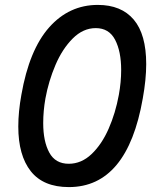

<svg xmlns="http://www.w3.org/2000/svg" viewBox="-20 -751 640 782"><path d="M54.5 -235.5Q54.5 -296 67 -364.5Q99 -548 180.2 -639.5Q261.5 -731 378.5 -731Q474 -731 524.8 -671Q575.5 -611 575.5 -490Q575.5 -427.5 561.5 -350Q498.5 11 260.5 11Q156.5 11 105.5 -53.5Q54.5 -118 54.5 -235.5ZM464 -364.5Q473.5 -417 473.5 -466Q473.5 -541.5 448.8 -589Q424 -636.5 370 -636.5Q318.5 -636.5 276.2 -594.2Q234 -552 206 -486.5Q178 -421 165 -350Q156 -299 156 -249.5Q156 -175 180.8 -129.5Q205.5 -84 260 -84Q311.5 -84 353 -123.5Q394.5 -163 422.5 -226.8Q450.5 -290.5 464 -364.5Z"/></svg>

Font: JuliaMono MediumItalic
Style: Regular
Weight: 500
Italic angle: -9°
Monospace: yes
Designer: cormullion
Foundry: corm
Version: Version 0.049; ttfautohint (v1.8.4)